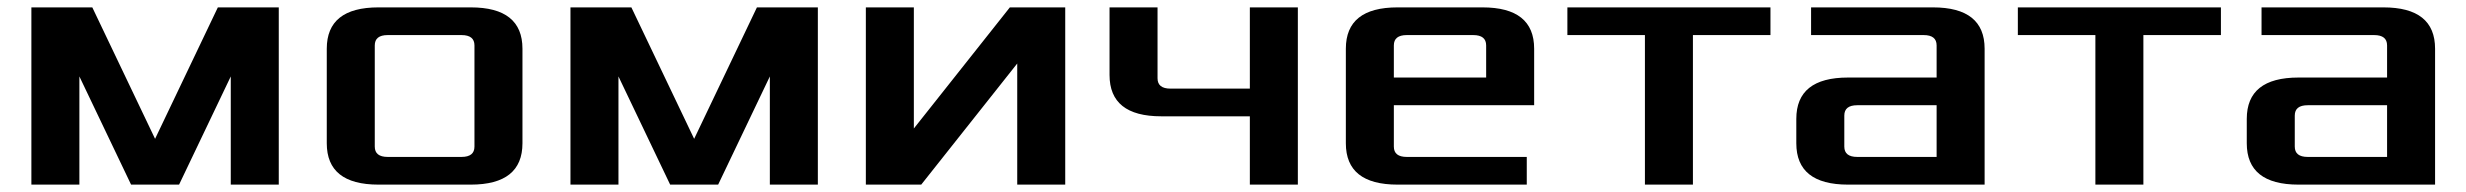

<svg xmlns="http://www.w3.org/2000/svg" viewBox="-20 -500 6680 520"><path d="M65 0V-480H230L400 -124L570 -480H735V0H605V-293L465 0H335L195 -293V0Z M865 -112V-368Q865 -480 1005 -480H1255Q1395 -480 1395 -368V-112Q1395 0 1255 0H1005Q865 0 865 -112ZM995 -103Q995 -75 1030 -75H1230Q1265 -75 1265 -103V-377Q1265 -405 1230 -405H1030Q995 -405 995 -377Z M1525 0V-480H1690L1860 -124L2030 -480H2195V0H2065V-293L1925 0H1795L1655 -293V0Z M2325 0V-480H2455V-152L2715 -480H2865V0H2735V-328L2475 0Z M2985 -297V-480H3115V-288Q3115 -260 3150 -260H3365V-480H3495V0H3365V-185H3125Q2985 -185 2985 -297Z M3625 -112V-368Q3625 -480 3765 -480H3995Q4135 -480 4135 -368V-215H3755V-103Q3755 -75 3790 -75H4115V0H3765Q3625 0 3625 -112ZM3755 -290H4005V-377Q4005 -405 3970 -405H3790Q3755 -405 3755 -377Z M4225 -405V-480H4775V-405H4565V0H4435V-405Z M4845 -112V-178Q4845 -290 4985 -290H5225V-377Q5225 -405 5190 -405H4885V-480H5215Q5355 -480 5355 -368V0H4985Q4845 0 4845 -112ZM4975 -103Q4975 -75 5010 -75H5225V-215H5010Q4975 -215 4975 -187Z M5445 -405V-480H5995V-405H5785V0H5655V-405Z M6065 -112V-178Q6065 -290 6205 -290H6445V-377Q6445 -405 6410 -405H6105V-480H6435Q6575 -480 6575 -368V0H6205Q6065 0 6065 -112ZM6195 -103Q6195 -75 6230 -75H6445V-215H6230Q6195 -215 6195 -187Z"/></svg>

Font: Xolonium
Style: Regular
Weight: 400
Designer: Severin Meyer
Version: Version 4.2